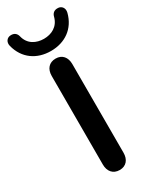

<svg xmlns="http://www.w3.org/2000/svg" viewBox="-270 -960 820 1024"><g transform="rotate(-30 140.5 -448.5)"><path d="M141 8C182 8 204 -21 204 -62V-608C204 -650 181 -678 141 -678C100 -678 77 -650 77 -608V-62C77 -21 100 8 141 8ZM141 -725C228 -725 296 -772 318 -858C325 -885 309 -903 290 -905C262 -908 250 -892 246 -876C232 -821 187 -800 141 -800C95 -800 49 -821 36 -876C32 -892 20 -908 -8 -905C-27 -903 -43 -885 -36 -858C-14 -772 54 -725 141 -725Z"/></g></svg>

Font: SN Pro SemiBold
Style: Regular
Weight: 600
Designer: Tobias Whetton
Foundry: Supernotes
Version: Version 1.003;Glyphs 3.3 (3324)